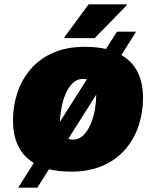

<svg xmlns="http://www.w3.org/2000/svg" viewBox="-20 -780 712 886"><path d="M64 86 136 -28Q40 -87 40 -224Q40 -292 60.5 -353Q81 -414 122 -461.5Q163 -509 225.5 -536.5Q288 -564 372 -564Q426 -564 469 -554L520 -634H608L540 -526Q640 -468 640 -328Q640 -261 619.5 -199.5Q599 -138 558 -90.5Q517 -43 454.5 -15.5Q392 12 308 12Q251 12 206 1L152 86ZM364 -416Q335 -416 314.5 -395.5Q294 -375 281.5 -344Q269 -313 263 -279Q257 -245 256 -217L381 -414Q373 -416 364 -416ZM424 -340V-343L295 -139Q304 -136 316 -136Q346 -136 366.5 -157.5Q387 -179 400 -211.5Q413 -244 418.5 -278.5Q424 -313 424 -340ZM277 -604V-608L389 -760H565V-756L417 -604Z"/></svg>

Font: Kufam Black
Style: Italic
Weight: 900
Italic angle: -11°
Designer: Artur Schmal
Foundry: Original Type
Version: Version 1.301; ttfautohint (v1.8.3)